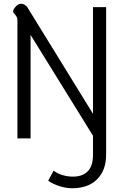

<svg xmlns="http://www.w3.org/2000/svg" viewBox="-20 -738 656 1024"><path d="M237 226 266 172Q284 187 312.5 195.5Q341 204 368 204Q421 204 448.5 175Q476 146 476 89V-14L143 -552V0H73V-627Q73 -640 69.5 -647Q66 -654 59 -662Q53 -668 51 -672Q49 -676 51 -683Q56 -696 67.5 -707Q79 -718 94 -718Q102 -718 111.5 -712.5Q121 -707 126 -699L476 -131V-700H546V86Q546 170 498 218Q450 266 365 266Q333 266 298 255Q263 244 237 226Z"/></svg>

Font: Niramit Light
Style: Regular
Weight: 300
Designer: Katatrad Aksorn Co.,Ltd.
Foundry: Cadson Demak Co.,Ltd.
Version: Version 1.000; ttfautohint (v1.6)